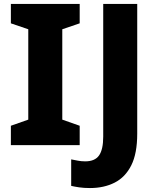

<svg xmlns="http://www.w3.org/2000/svg" viewBox="-20 -734 794 971"><path d="M383 0H35V-98L123 -129V-586L35 -616V-714H383V-616L295 -586V-129L383 -98ZM435 217Q404 217 380.5 213.5Q357 210 340 206V72Q356 75 373.5 78.5Q391 82 411 82Q460 82 481 52Q502 22 502 -43V-714H674V-58Q674 42 644 102Q614 162 560 189.5Q506 217 435 217Z"/></svg>

Font: Noto Sans Meetei Mayek ExtraBold
Style: Regular
Weight: 800
Designer: Monotype Design Team and Neelakash Kshetrimayum
Foundry: Monotype Imaging Inc.
Version: Version 2.002; ttfautohint (v1.8.4.7-5d5b)